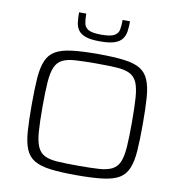

<svg xmlns="http://www.w3.org/2000/svg" viewBox="-97 -1001 1034 1098"><g transform="rotate(10 420.5 -452.0)"><path d="M421 8Q329 8 269 0.5Q209 -7 174.5 -27.5Q140 -48 123.5 -87.5Q107 -127 102.5 -189.5Q98 -252 98 -344Q98 -436 102.5 -498.5Q107 -561 123.5 -600.5Q140 -640 174.5 -660.5Q209 -681 269 -688.5Q329 -696 421 -696Q513 -696 573 -688.5Q633 -681 667 -660.5Q701 -640 717.5 -600.5Q734 -561 738.5 -498.5Q743 -436 743 -344Q743 -252 738.5 -189.5Q734 -127 717.5 -87.5Q701 -48 667 -27.5Q633 -7 573 0.5Q513 8 421 8ZM421 -47Q494 -47 541 -50Q588 -53 616.5 -67.5Q645 -82 658.5 -113.5Q672 -145 676 -200.5Q680 -256 680 -344Q680 -432 676 -487.5Q672 -543 658.5 -574.5Q645 -606 616.5 -620.5Q588 -635 541 -638Q494 -641 421 -641Q348 -641 300.5 -638Q253 -635 225 -621Q197 -607 183 -575Q169 -543 165 -487.5Q161 -432 161 -344Q161 -256 165 -200.5Q169 -145 183 -113Q197 -81 225 -67Q253 -53 300.5 -50Q348 -47 421 -47ZM420 -769Q366 -769 336 -779.5Q306 -790 292.5 -809.5Q279 -829 276 -855Q273 -881 273 -912H315Q315 -879 319.5 -855.5Q324 -832 346 -820Q368 -808 420 -808Q472 -808 494.5 -820Q517 -832 521.5 -855.5Q526 -879 526 -912H569Q569 -881 565.5 -855Q562 -829 548 -809.5Q534 -790 504 -779.5Q474 -769 420 -769Z"/></g></svg>

Font: Saira Expanded Light
Style: Regular
Weight: 300
Width: 7
Designer: Hector Gatti with collaboration of the Omnibus-Type team
Foundry: Omnibus-Type
Version: Version 1.101